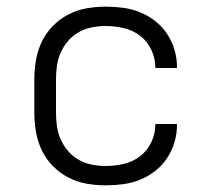

<svg xmlns="http://www.w3.org/2000/svg" viewBox="-20 -548 640 576"><path d="M297 8Q268 8 239.5 3Q211 -2 185 -15.5Q159 -29 138.5 -50Q118 -71 105.5 -97Q93 -123 88 -152Q83 -181 83 -210V-310Q83 -339 88 -368Q93 -397 105.5 -423Q118 -449 138.5 -470Q159 -491 185 -504.5Q211 -518 239.5 -523Q268 -528 297 -528Q324 -528 350 -524.5Q376 -521 400.5 -511Q425 -501 446 -484.5Q467 -468 481.5 -446Q496 -424 503.5 -398.5Q511 -373 511 -347V-344H446V-346Q446 -373 434 -398.5Q422 -424 400.5 -440.5Q379 -457 352 -463.5Q325 -470 297 -470Q277 -470 256 -466Q235 -462 217 -452Q199 -442 185 -426Q171 -410 162.5 -391Q154 -372 151 -351.5Q148 -331 148 -310V-210Q148 -189 151 -168.5Q154 -148 162.5 -129Q171 -110 185 -94Q199 -78 217 -68Q235 -58 256 -54Q277 -50 297 -50Q325 -50 352 -56.5Q379 -63 400.5 -79.5Q422 -96 434 -121.5Q446 -147 446 -174V-176H511V-173Q511 -147 503.5 -121.5Q496 -96 481.5 -74Q467 -52 446 -35.5Q425 -19 400.5 -9Q376 1 350 4.5Q324 8 297 8Z"/></svg>

Font: Iosevka Light Extended
Style: Regular
Weight: 300
Width: 7
Monospace: yes
Designer: Belleve Invis
Foundry: Belleve Invis
Version: Version 32.5.0; ttfautohint (v1.8.4)